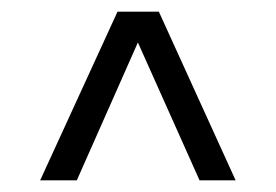

<svg xmlns="http://www.w3.org/2000/svg" viewBox="-20 -770 475 330"><path d="M49 -460 182 -750H253L385 -460H323L217 -697L112 -460Z"/></svg>

Font: Saira SemiCondensed
Style: Regular
Weight: 400
Width: 4
Designer: Hector Gatti with collaboration of the Omnibus-Type team
Foundry: Omnibus-Type
Version: Version 1.101